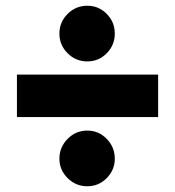

<svg xmlns="http://www.w3.org/2000/svg" viewBox="-20 -684 610 669"><path d="M284 -470Q244 -470 215.5 -498.5Q187 -527 187 -567Q187 -607 215.5 -635.5Q244 -664 284 -664Q324 -664 352 -635.5Q380 -607 380 -567Q380 -527 352 -498.5Q324 -470 284 -470ZM39 -276V-424H531V-276ZM284 -35Q244 -35 215.5 -63.5Q187 -92 187 -131Q187 -171 215.5 -200Q244 -229 284 -229Q324 -229 352 -200Q380 -171 380 -131Q380 -92 352 -63.5Q324 -35 284 -35Z"/></svg>

Font: MuseoModerno Black
Style: Regular
Weight: 900
Designer: Pablo Cosgaya, Héctor Gatti, Marcela Romero, and the Authors of The MuseoModerno Project.
Foundry: Omnibus-Type Team
Version: Version 1.001